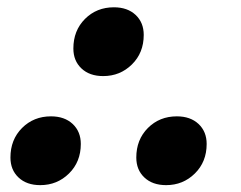

<svg xmlns="http://www.w3.org/2000/svg" viewBox="-20 -507 675 537"><path d="M92.6 10.8Q54.4 10.8 31.8 -10.6Q9.2 -31.9 9.2 -66.4Q9.2 -116.5 41.7 -149.1Q74.2 -181.6 122.6 -181.6Q160.5 -181.6 183.3 -160.3Q206 -138.9 206 -104.4Q206 -54.3 173 -21.8Q140 10.8 92.6 10.8ZM444.6 10.8Q406.4 10.8 383.8 -10.6Q361.2 -31.9 361.2 -66.4Q361.2 -116.5 393.7 -149.1Q426.2 -181.6 474.6 -181.6Q512.5 -181.6 535.3 -160.3Q558 -138.9 558 -104.4Q558 -54.3 525 -21.8Q492 10.8 444.6 10.8ZM268.6 -294.2Q230.4 -294.2 207.8 -315.6Q185.2 -336.9 185.2 -371.4Q185.2 -421.5 217.7 -454.1Q250.2 -486.6 298.6 -486.6Q336.5 -486.6 359.3 -465.3Q382 -443.9 382 -409.4Q382 -359.3 349 -326.8Q316 -294.2 268.6 -294.2Z"/></svg>

Font: Kufam
Style: Italic
Weight: 400
Italic angle: -11°
Designer: Artur Schmal
Foundry: Original Type
Version: Version 1.301; ttfautohint (v1.8.3)